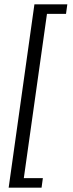

<svg xmlns="http://www.w3.org/2000/svg" viewBox="-20 -706 339 887"><path d="M20 161 139 -686H291L285 -642H197L90 117H178L172 161Z"/></svg>

Font: Chivo ExtraLight
Style: Italic
Weight: 250
Italic angle: -8.05°
Designer: Hector Gatti
Foundry: Omnibus-Type
Version: Version 2.002